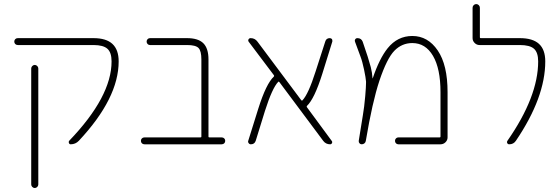

<svg xmlns="http://www.w3.org/2000/svg" viewBox="-20 -736 2765 952"><path d="M443.4 -546.9Q506.8 -546.9 537.6 -518.1Q568.4 -489.3 568.4 -431.6Q568.4 -249 371.1 -38.1Q354.5 -20.5 330.1 -20.5Q324.2 -20.5 321.8 -26.9Q319.3 -33.2 323.2 -38.1Q533.2 -256.8 533.2 -431.6Q533.2 -475.6 512.7 -494.1Q492.2 -512.7 443.4 -512.7H68.4Q60.5 -512.7 55.7 -517.6Q50.8 -522.5 50.8 -529.8Q50.8 -537.1 55.7 -542Q60.5 -546.9 68.4 -546.9ZM134.8 178.7V-396.5Q134.8 -403.3 140.1 -408.7Q145.5 -414.1 152.3 -414.1Q159.2 -414.1 164.6 -408.7Q169.9 -403.3 169.9 -396.5V178.7Q169.9 185.5 164.6 190.9Q159.2 196.3 152.3 196.3Q145.5 196.3 140.1 190.9Q134.8 185.5 134.8 178.7Z M978.5 -441.4Q978.5 -483.4 964.4 -498Q950.2 -512.7 907.2 -512.7H723.6Q716.8 -512.7 711.9 -517.6Q707 -522.5 707 -529.8Q707 -537.1 711.9 -542Q716.8 -546.9 723.6 -546.9H907.2Q962.9 -546.9 988.3 -521.5Q1013.7 -496.1 1013.7 -441.4V-58.6Q1013.7 -54.7 1018.6 -54.7H1079.1Q1086.9 -54.7 1091.8 -49.8Q1096.7 -44.9 1096.7 -37.6Q1096.7 -30.3 1091.8 -25.4Q1086.9 -20.5 1079.1 -20.5H696.3Q688.5 -20.5 683.6 -25.4Q678.7 -30.3 678.7 -37.6Q678.7 -44.9 683.6 -49.8Q688.5 -54.7 696.3 -54.7H973.6Q978.5 -54.7 978.5 -58.6Z M1625 -37.1Q1628.9 -32.2 1626 -26.4Q1623 -20.5 1617.2 -20.5Q1595.7 -20.5 1583 -37.1L1365.2 -329.1Q1362.3 -333 1359.4 -330.1Q1330.1 -299.8 1293.9 -186.5L1248 -38.1Q1242.2 -20.5 1223.6 -20.5Q1216.8 -20.5 1212.9 -26.4Q1210 -29.3 1210 -34.2Q1210 -36.1 1210.9 -38.1L1260.7 -197.3Q1299.8 -321.3 1337.9 -356.4Q1340.8 -359.4 1337.9 -363.3L1212.9 -529.3Q1209 -535.2 1212.4 -541Q1215.8 -546.9 1222.7 -546.9Q1244.1 -546.9 1256.8 -529.3L1473.6 -239.3Q1476.6 -235.4 1479.5 -238.3Q1508.8 -268.6 1544.9 -381.8L1592.8 -530.3Q1597.7 -546.9 1615.2 -546.9Q1622.1 -546.9 1626 -542Q1627.9 -538.1 1627.9 -534.2Q1627.9 -532.2 1627.9 -530.3L1578.1 -370.1Q1539.1 -246.1 1502 -210.9Q1499 -208 1502 -204.1Z M1827.1 -347.7Q1828.1 -347.7 1828.1 -347.7Q1861.3 -446.3 1902.3 -497.1Q1951.2 -557.6 2024.4 -557.6Q2101.6 -557.6 2150.4 -485.8Q2199.2 -414.1 2199.2 -279.3V-54.7Q2199.2 -41 2189 -30.8Q2178.7 -20.5 2164.1 -20.5H1955.1Q1948.2 -20.5 1943.4 -25.4Q1938.5 -30.3 1938.5 -37.6Q1938.5 -44.9 1943.4 -49.8Q1948.2 -54.7 1955.1 -54.7H2160.2Q2164.1 -54.7 2164.1 -58.6V-279.3Q2164.1 -395.5 2127 -459Q2089.8 -522.5 2024.4 -522.5Q1972.7 -522.5 1935.5 -484.4Q1898.4 -446.3 1861.3 -335.9Q1826.2 -230.5 1793.9 -38.1Q1793 -30.3 1787.1 -25.4Q1781.2 -20.5 1773.4 -20.5Q1766.6 -20.5 1762.2 -25.9Q1757.8 -31.2 1758.8 -38.1Q1773.4 -128.9 1779.3 -165Q1786.1 -204.1 1791 -259.8Q1794.9 -306.6 1794.9 -325.2Q1794.9 -329.1 1794.9 -332Q1793.9 -348.6 1785.2 -390.6Q1776.4 -432.6 1767.6 -455.1Q1760.7 -475.6 1740.2 -529.3Q1739.3 -531.2 1739.3 -534.2Q1739.3 -538.1 1741.2 -541Q1745.1 -546.9 1752 -546.9Q1771.5 -546.9 1778.3 -529.3Q1807.6 -445.3 1818.4 -403.3Q1825.2 -377 1827.1 -347.7Z M2557.6 -546.9Q2621.1 -546.9 2652.3 -518.6Q2683.6 -490.2 2683.6 -431.6Q2683.6 -252.9 2538.1 -38.1Q2526.4 -20.5 2504.9 -20.5Q2498 -20.5 2495.1 -26.4Q2492.2 -32.2 2496.1 -38.1Q2648.4 -256.8 2648.4 -431.6Q2648.4 -475.6 2627.9 -494.1Q2607.4 -512.7 2557.6 -512.7H2357.4Q2343.8 -512.7 2333.5 -522.9Q2323.2 -533.2 2323.2 -546.9V-697.3Q2323.2 -705.1 2328.6 -710.4Q2334 -715.8 2341.3 -715.8Q2348.6 -715.8 2354 -710.4Q2359.4 -705.1 2359.4 -697.3V-550.8Q2359.4 -546.9 2363.3 -546.9Z"/></svg>

Font: Gen Jyuu Gothic ExtraLight
Style: Regular
Weight: 100
Designer: [Source Han Sans]
Ryoko NISHIZUKA  (kana & ideographs); Paul D. Hunt (Latin, Greek & Cyrillic); Wenlong ZHANG  (bopomofo
Version: Version 1.002.20150607